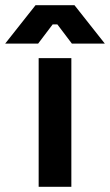

<svg xmlns="http://www.w3.org/2000/svg" viewBox="-79 -720 424 740"><path d="M70 0V-496H196V0ZM-59 -552 58 -700H208L325 -552H198L142 -626H124L68 -552Z"/></svg>

Font: Space Grotesk
Style: Bold
Weight: 700
Designer: Florian Karsten
Foundry: Florian Karsten
Version: Version 2.000